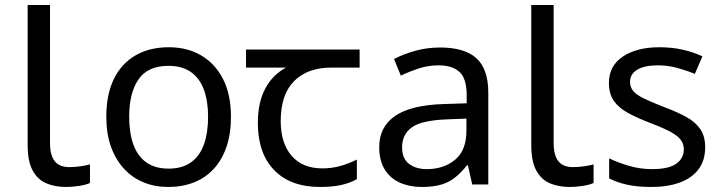

<svg xmlns="http://www.w3.org/2000/svg" viewBox="-20 -734 2871 764"><path d="M243 10Q199 10 164.5 -4.5Q130 -19 110 -55.5Q90 -92 90 -157V-714H179V-165Q179 -117 197.5 -93Q216 -69 256 -69Q278 -69 301.5 -72.5Q325 -76 338 -80V-6Q324 1 296.5 5.5Q269 10 243 10Z M899 -269Q899 -202 881.5 -150.5Q864 -99 831.5 -63Q799 -27 752.5 -8.5Q706 10 649 10Q596 10 551 -8.5Q506 -27 473 -63Q440 -99 421.5 -150.5Q403 -202 403 -269Q403 -358 433 -419.5Q463 -481 519 -513.5Q575 -546 652 -546Q725 -546 780.5 -513.5Q836 -481 867.5 -419.5Q899 -358 899 -269ZM494 -269Q494 -206 510.5 -159.5Q527 -113 562 -88Q597 -63 651 -63Q705 -63 740 -88Q775 -113 791.5 -159.5Q808 -206 808 -269Q808 -333 791 -378Q774 -423 739.5 -447.5Q705 -472 650 -472Q568 -472 531 -418Q494 -364 494 -269Z M1254 10Q1136 10 1071 -57Q1006 -124 1006 -245Q1006 -325 1035 -380.5Q1064 -436 1118 -465H959V-537H1411V-465H1298Q1204 -465 1150.5 -411.5Q1097 -358 1097 -252Q1097 -165 1140 -114.5Q1183 -64 1263 -64Q1300 -64 1334 -73.5Q1368 -83 1400 -99V-21Q1371 -5 1336 2.5Q1301 10 1254 10Z M1731 -545Q1829 -545 1876 -502Q1923 -459 1923 -365V0H1859L1842 -76H1838Q1815 -47 1790.5 -27.5Q1766 -8 1734.5 1Q1703 10 1658 10Q1610 10 1571.5 -7Q1533 -24 1511 -59.5Q1489 -95 1489 -149Q1489 -229 1552 -272.5Q1615 -316 1746 -320L1837 -323V-355Q1837 -422 1808 -448Q1779 -474 1726 -474Q1684 -474 1646 -461.5Q1608 -449 1575 -433L1548 -499Q1583 -518 1631 -531.5Q1679 -545 1731 -545ZM1757 -259Q1657 -255 1618.5 -227Q1580 -199 1580 -148Q1580 -103 1607.5 -82Q1635 -61 1678 -61Q1746 -61 1791 -98.5Q1836 -136 1836 -214V-262Z M2247 10Q2203 10 2168.5 -4.5Q2134 -19 2114 -55.5Q2094 -92 2094 -157V-714H2183V-165Q2183 -117 2201.5 -93Q2220 -69 2260 -69Q2282 -69 2305.5 -72.5Q2329 -76 2342 -80V-6Q2328 1 2300.5 5.5Q2273 10 2247 10Z M2786 -148Q2786 -96 2760 -61Q2734 -26 2686 -8Q2638 10 2572 10Q2516 10 2475.5 1Q2435 -8 2404 -24V-104Q2436 -88 2481.5 -74.5Q2527 -61 2574 -61Q2641 -61 2671 -82.5Q2701 -104 2701 -140Q2701 -160 2690 -176Q2679 -192 2650.5 -208Q2622 -224 2569 -244Q2517 -264 2480 -284Q2443 -304 2423 -332Q2403 -360 2403 -404Q2403 -472 2458.5 -509Q2514 -546 2604 -546Q2653 -546 2695.5 -536.5Q2738 -527 2775 -510L2745 -440Q2711 -454 2674 -464Q2637 -474 2598 -474Q2544 -474 2515.5 -456.5Q2487 -439 2487 -409Q2487 -387 2500 -371.5Q2513 -356 2543.5 -341.5Q2574 -327 2625 -307Q2676 -288 2712 -268Q2748 -248 2767 -219.5Q2786 -191 2786 -148Z"/></svg>

Font: utamil15
Style: Book
Weight: 400
Designer: Jelle Bosma - Monotype Design Team
Foundry: Monotype Imaging Inc.
Version: Version 2.003